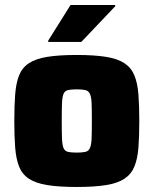

<svg xmlns="http://www.w3.org/2000/svg" viewBox="-20 -737 612 765"><path d="M286 8Q215 8 168.5 0.5Q122 -7 95 -25Q68 -43 56 -73.5Q44 -104 40.5 -148.5Q37 -193 37 -255Q37 -317 40.5 -361.5Q44 -406 56 -436.5Q68 -467 95 -485Q122 -503 168.5 -510.5Q215 -518 286 -518Q356 -518 402.5 -510.5Q449 -503 476 -485Q503 -467 515.5 -436.5Q528 -406 531.5 -361.5Q535 -317 535 -255Q535 -193 531.5 -148.5Q528 -104 515.5 -73.5Q503 -43 476 -25Q449 -7 402.5 0.5Q356 8 286 8ZM286 -129Q308 -129 320.5 -132Q333 -135 338.5 -147.5Q344 -160 345 -186Q346 -212 346 -255Q346 -300 345 -325Q344 -350 338.5 -362.5Q333 -375 320.5 -378Q308 -381 286 -381Q263 -381 250.5 -378Q238 -375 233 -362.5Q228 -350 227 -325Q226 -300 226 -255Q226 -212 227 -186Q228 -160 233 -147.5Q238 -135 250.5 -132Q263 -129 286 -129ZM172 -570V-575L261 -717H439V-712L304 -570Z"/></svg>

Font: Saira Thin ExtraBold
Style: Regular
Weight: 800
Version: Version 1.101